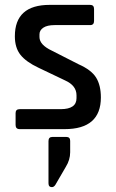

<svg xmlns="http://www.w3.org/2000/svg" viewBox="-20 -530 475 788"><path d="M268 48V95Q268 126 250 155L207 229Q201 238 193 238Q179 238 179 222V49Q179 32 195 32H252Q268 32 268 48ZM245 0H61Q44 0 44 -17V-66Q44 -82 61 -82H229Q294 -82 294 -127V-139Q294 -179 247 -200L138 -252Q87 -276 64 -305Q41 -334 41 -381Q41 -510 184 -510H350Q366 -510 366 -493V-444Q366 -427 350 -427H204Q174 -427 158 -416.5Q142 -406 142 -389V-378Q142 -346 193 -322L303 -266Q355 -243 374.5 -211.5Q394 -180 394 -130Q394 0 245 0Z"/></svg>

Font: Rajdhani SemiBold
Style: Regular
Weight: 600
Designer: Satya Rajpurohit, Jyotish Sonowal
Foundry: Indian Type Foundry
Version: Version 1.201 February 1, 2022